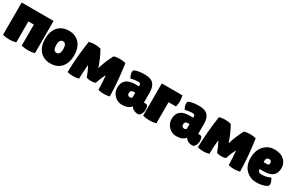

<svg xmlns="http://www.w3.org/2000/svg" viewBox="124 -1579 4004 2643"><g transform="rotate(30 2126.0 -257.0)"><path d="M514 -7Q409 20 304 -7V-341H217V-7Q112 20 7 -7V-520H514Z M598.5 -59Q536 -128 536 -250Q536 -372 598.5 -441Q661 -510 767 -510Q873 -510 935 -441Q997 -372 997 -250Q997 -128 935 -59Q873 10 767 10Q661 10 598.5 -59ZM767.5 -343Q711 -343 711 -251Q711 -159 767.5 -159Q824 -159 824 -251Q824 -343 767.5 -343Z M1077 -512Q1171 -537 1264 -512Q1330 -395 1371 -268H1373Q1410 -395 1474 -512Q1567 -536 1660 -512Q1699 -256 1704 -7Q1613 16 1523 -7Q1520 -143 1511 -230H1509Q1470 -159 1442 -72Q1371 -49 1300 -72Q1270 -159 1229 -230H1228Q1217 -128 1215 -7Q1124 16 1033 -7Q1038 -256 1077 -512Z M1826 -363Q1798 -413 1798 -444.5Q1798 -476 1815 -485Q1872 -510 1971.5 -510Q2071 -510 2112 -463.5Q2153 -417 2153 -326V-168H2187Q2204 -168 2213.5 -148Q2223 -128 2223 -93Q2223 -58 2205.5 -24Q2188 10 2158 10Q2104 10 2071 -19Q2056 -31 2048 -48Q2002 10 1905 10Q1832 10 1782 -42Q1732 -94 1732 -165Q1732 -328 1927 -328H1982V-338Q1982 -364 1973.5 -371.5Q1965 -379 1934 -379Q1896 -379 1826 -363ZM1906 -179Q1906 -157 1918 -145.5Q1930 -134 1948.5 -134Q1967 -134 1982 -149V-226H1954Q1906 -226 1906 -179Z M2562 -520Q2586 -432 2562 -343H2444V-7Q2339 20 2234 -7V-520Z M2689 -363Q2661 -413 2661 -444.5Q2661 -476 2678 -485Q2735 -510 2834.5 -510Q2934 -510 2975 -463.5Q3016 -417 3016 -326V-168H3050Q3067 -168 3076.5 -148Q3086 -128 3086 -93Q3086 -58 3068.5 -24Q3051 10 3021 10Q2967 10 2934 -19Q2919 -31 2911 -48Q2865 10 2768 10Q2695 10 2645 -42Q2595 -94 2595 -165Q2595 -328 2790 -328H2845V-338Q2845 -364 2836.5 -371.5Q2828 -379 2797 -379Q2759 -379 2689 -363ZM2769 -179Q2769 -157 2781 -145.5Q2793 -134 2811.5 -134Q2830 -134 2845 -149V-226H2817Q2769 -226 2769 -179Z M3148 -512Q3242 -537 3335 -512Q3401 -395 3442 -268H3444Q3481 -395 3545 -512Q3638 -536 3731 -512Q3770 -256 3775 -7Q3684 16 3594 -7Q3591 -143 3582 -230H3580Q3541 -159 3513 -72Q3442 -49 3371 -72Q3341 -159 3300 -230H3299Q3288 -128 3286 -7Q3195 16 3104 -7Q3109 -256 3148 -512Z M4202 -27Q4139 10 4040 10Q3941 10 3873 -57.5Q3805 -125 3805 -244.5Q3805 -364 3870.5 -437Q3936 -510 4036 -510Q4136 -510 4190.5 -459Q4245 -408 4245 -335Q4245 -173 4059 -173H3990Q3990 -143 4006.5 -131.5Q4023 -120 4055 -120Q4125 -120 4188 -152Q4189 -153 4197 -138Q4221 -95 4221 -65.5Q4221 -36 4202 -27ZM4077 -316Q4077 -358 4036 -358Q4017 -358 4003.5 -346.5Q3990 -335 3990 -313V-282H4044Q4077 -282 4077 -316Z"/></g></svg>

Font: Lilita One Rus
Style: Regular
Weight: 400
Designer: Juan Montoreano
Foundry: Juan Montoreano
Version: Version 1.002